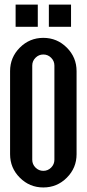

<svg xmlns="http://www.w3.org/2000/svg" viewBox="-20 -826 382 846"><path d="M170.9 -659.2Q231.4 -659.2 274.4 -616.2Q317.4 -573.2 317.4 -512.7V-146.5Q317.4 -85.9 274.4 -43Q231.4 0 170.9 0Q110.4 0 67.4 -43Q24.4 -85.9 24.4 -146.5V-512.7Q24.4 -573.2 67.4 -616.2Q110.4 -659.2 170.9 -659.2ZM219.7 -537.1Q219.7 -557.1 205.3 -571.5Q190.9 -585.9 170.9 -585.9Q150.9 -585.9 136.5 -571.5Q122.1 -557.1 122.1 -537.1V-122.1Q122.1 -102.1 136.5 -87.6Q150.9 -73.2 170.9 -73.2Q190.9 -73.2 205.3 -87.6Q219.7 -102.1 219.7 -122.1ZM146.5 -805.7V-708H48.8V-805.7ZM293 -805.7V-708H195.3V-805.7Z"/></svg>

Font: Alegre Sans
Style: Regular
Weight: 400
Width: 3
Designer: GrandChaos9000
Version: Version 1.2.6 - August 1, 2014